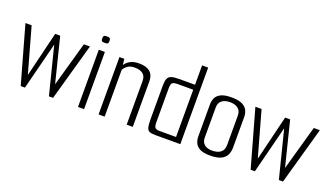

<svg xmlns="http://www.w3.org/2000/svg" viewBox="-60 -1053 2564 1483"><g transform="rotate(20 1221.5 -312.0)"><path d="M9.5 -470H60.3L164 -99.3L254 -470H295.1L386.4 -103.8L489.5 -470H539.5L407.5 0H373.5L275.3 -389.5L176.3 0H141.5Z M612.4 0V-470H662.4V0ZM636.6 -535.4Q617.6 -535.4 612.3 -540.5Q607.1 -545.7 607.1 -561.2Q607.1 -576.8 612.3 -582.7Q617.6 -588.5 636.6 -588.5Q655.8 -588.5 661.4 -582.7Q666.9 -576.8 666.9 -561.2Q666.9 -545.7 661.4 -540.5Q655.8 -535.4 636.6 -535.4Z M781.6 -471.5H821.5L827.1 -422.5Q842.6 -446.9 871.1 -462.2Q899.6 -477.5 942 -477.5Q1002.3 -477.5 1032.5 -451.4Q1062.7 -425.4 1062.7 -374.7V0H1012.7V-358.3Q1012.7 -399.2 988.2 -417.4Q963.7 -435.7 922 -435.7Q886.7 -435.7 865.3 -421.3Q843.9 -406.8 831.6 -385.2V0H781.6Z M1248.4 0Q1216.6 0 1199.9 -6.7Q1183.2 -13.4 1177.3 -36Q1171.5 -58.7 1171.5 -106.1V-379.4Q1171.5 -416.1 1179.8 -435.8Q1188 -455.5 1209.7 -462.8Q1231.5 -470 1273 -470H1403.4V-629.3H1453.4V0ZM1403.4 -40.8V-429.2H1277.8Q1242.8 -429.2 1232.2 -419.2Q1221.5 -409.1 1221.5 -374.3V-98.8Q1221.5 -60.8 1231.9 -50.8Q1242.2 -40.8 1269.8 -40.8Z M1697.8 4.2Q1641.7 4.2 1612.7 -11.8Q1583.6 -27.8 1573.6 -52.8Q1563.5 -77.8 1563.5 -103.1V-367.9Q1563.5 -394.2 1574 -418.7Q1584.4 -443.2 1614.6 -459.2Q1644.8 -475.2 1704.7 -475.2Q1761.5 -475.2 1791.8 -459.5Q1822.2 -443.7 1833.8 -419.3Q1845.4 -394.8 1845.4 -368.4V-114.9Q1845.4 -83.3 1833.4 -56.1Q1821.4 -28.8 1789.5 -12.3Q1757.7 4.2 1697.8 4.2ZM1697.5 -37Q1744.8 -37 1770.1 -56.7Q1795.4 -76.4 1795.4 -119.2V-359.6Q1795.4 -397.6 1770.8 -417Q1746.3 -436.4 1704.5 -436.4Q1663.4 -436.4 1638.5 -417.4Q1613.5 -398.4 1613.5 -359.6V-112.3Q1613.5 -74.1 1637.7 -55.5Q1661.8 -37 1697.5 -37Z M1899.5 -470H1950.3L2054 -99.3L2144 -470H2185.1L2276.4 -103.8L2379.5 -470H2429.5L2297.5 0H2263.5L2165.3 -389.5L2066.3 0H2031.5Z"/></g></svg>

Font: Smooch Sans Thin
Style: Regular
Weight: 100
Designer: Robert E. Leuschke
Foundry: Robert E. Leuschke
Version: Version 1.010